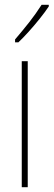

<svg xmlns="http://www.w3.org/2000/svg" viewBox="-20 -783 224 803"><path d="M96 0H71V-527H96ZM184 -756Q168 -732 145.5 -704Q123 -676 100 -650.5Q77 -625 57 -606H43V-618Q77 -658 103 -691Q129 -724 154 -763H184Z"/></svg>

Font: Noto Sans Hebrew ExtraCondensed Thin
Style: Regular
Weight: 100
Width: 2
Designer: Monotype Design Team
Foundry: Monotype Imaging Inc.
Version: Version 2.004; ttfautohint (v1.8.4.7-5d5b)